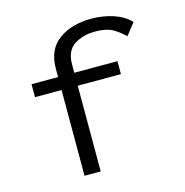

<svg xmlns="http://www.w3.org/2000/svg" viewBox="-101 -765 826 859"><g transform="rotate(-15 312.5 -335.5)"><path d="M186 0V-397H63V-457H186V-495Q186 -585 245.5 -628Q305 -671 397 -671Q450 -671 497.5 -655.5Q545 -640 576 -608L533 -553Q500 -585 472.5 -598Q445 -611 399 -611Q342 -611 301.5 -585Q261 -559 261 -495V-457H461V-397H261V0Z"/></g></svg>

Font: Inconsolata Expanded
Style: Regular
Weight: 400
Width: 7
Monospace: yes
Designer: Raph Levien, Cyreal, Brenton Simpson
Foundry: Raph Levien, Cyreal, Google
Version: Version 3.100; ttfautohint (v1.8.4.7-5d5b)